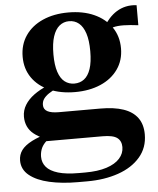

<svg xmlns="http://www.w3.org/2000/svg" viewBox="-55 -584 723 877"><g transform="rotate(-5 307.0 -145.5)"><path d="M604 -444Q566 -449 537 -449.5Q508 -450 488 -444.5Q468 -439 453 -426L445 -444Q460 -468 476.5 -486.5Q493 -505 512.5 -517Q532 -529 554.5 -534Q577 -539 604 -536ZM290 -165Q224 -165 173 -187Q122 -209 93.5 -250Q65 -291 65 -346Q65 -402 93.5 -443.5Q122 -485 173 -507.5Q224 -530 290 -530Q357 -530 407.5 -507.5Q458 -485 487 -443.5Q516 -402 516 -346Q516 -291 487 -250Q458 -209 407 -187Q356 -165 290 -165ZM290 -204Q316 -204 335 -218.5Q354 -233 364.5 -264Q375 -295 375 -345Q375 -395 364.5 -427Q354 -459 335 -474.5Q316 -490 290 -490Q265 -490 246 -474.5Q227 -459 216.5 -427Q206 -395 206 -345Q206 -296 216.5 -264.5Q227 -233 246 -218.5Q265 -204 290 -204ZM267 246Q194 246 136.5 233Q79 220 45.5 193Q12 166 12 125Q12 98 27 77.5Q42 57 75 40Q108 23 160 9L170 28Q147 38 133.5 52.5Q120 67 114.5 83Q109 99 109 116Q109 143 126 163Q143 183 179.5 194Q216 205 275 205H303Q362 205 402 192Q442 179 462.5 156Q483 133 483 104Q483 76 464 61.5Q445 47 397 47H129L130 33Q102 21 83.5 6Q65 -9 56 -29Q47 -49 47 -73Q47 -102 62 -126.5Q77 -151 103.5 -170.5Q130 -190 166 -205L207 -189Q186 -180 170.5 -169.5Q155 -159 146.5 -147Q138 -135 138 -119Q138 -99 155.5 -89.5Q173 -80 208 -80H398Q461 -80 503.5 -65.5Q546 -51 568 -21Q590 9 590 55Q590 116 553 159Q516 202 452.5 224Q389 246 310 246Z"/></g></svg>

Font: Roboto Serif 144pt SemiBold
Style: Regular
Weight: 600
Version: Version 1.008